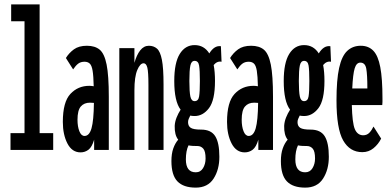

<svg xmlns="http://www.w3.org/2000/svg" viewBox="-20 -685 1790 877"><path d="M28 0V-77H92V-588H31V-665H161V-77H223V0Z M348 11Q309 11 288 -29.5Q267 -70 267 -128Q267 -219 301.5 -256Q336 -293 388 -293Q397 -293 408 -291Q407 -338 403 -362Q399 -386 390 -394.5Q381 -403 366 -403Q349 -403 337.5 -394.5Q326 -386 314 -368L281 -420Q295 -443 317.5 -459.5Q340 -476 377 -476Q414 -476 435.5 -458Q457 -440 467 -390Q477 -340 477 -243V0H410V-47Q400 -13 384 -1Q368 11 348 11ZM334 -138Q334 -107 342.5 -85.5Q351 -64 366 -64Q388 -64 398 -99Q408 -134 409 -215Q401 -216 391 -216Q364 -216 349 -198.5Q334 -181 334 -138Z M525 0V-465H594V-398Q604 -434 620.5 -455Q637 -476 660 -476Q682 -476 697 -463Q712 -450 719.5 -412Q727 -374 727 -299V0H658V-297Q658 -356 653 -376Q648 -396 636 -396Q620 -396 607 -365Q594 -334 594 -273V0Z M869 -155Q858 -155 849 -157Q845 -149 842 -142Q839 -135 839 -127Q839 -109 851.5 -101Q864 -93 899 -93Q944 -93 963 -63Q982 -33 982 31Q982 90 955.5 131Q929 172 874 172Q818 172 790.5 143.5Q763 115 763 51Q763 17 771.5 -7Q780 -31 794 -47Q777 -68 778 -110Q779 -129 786.5 -148Q794 -167 805 -184Q776 -222 776 -315Q776 -398 801 -438.5Q826 -479 869 -479Q912 -479 936 -441Q947 -459 960 -467.5Q973 -476 989 -474L992 -403Q972 -407 956 -388Q962 -357 962 -315Q962 -227 934.5 -191Q907 -155 869 -155ZM869 -223Q886 -223 889.5 -244.5Q893 -266 893 -315Q893 -364 889.5 -385.5Q886 -407 869 -407Q854 -407 849.5 -385.5Q845 -364 845 -315Q845 -266 849.5 -244.5Q854 -223 869 -223ZM829 43Q829 102 874 102Q896 102 907.5 83Q919 64 919 39Q919 6 908.5 -6Q898 -18 882 -18Q871 -18 861 -18.5Q851 -19 841 -21Q829 4 829 43Z M1098 11Q1059 11 1038 -29.5Q1017 -70 1017 -128Q1017 -219 1051.5 -256Q1086 -293 1138 -293Q1147 -293 1158 -291Q1157 -338 1153 -362Q1149 -386 1140 -394.5Q1131 -403 1116 -403Q1099 -403 1087.5 -394.5Q1076 -386 1064 -368L1031 -420Q1045 -443 1067.5 -459.5Q1090 -476 1127 -476Q1164 -476 1185.5 -458Q1207 -440 1217 -390Q1227 -340 1227 -243V0H1160V-47Q1150 -13 1134 -1Q1118 11 1098 11ZM1084 -138Q1084 -107 1092.5 -85.5Q1101 -64 1116 -64Q1138 -64 1148 -99Q1158 -134 1159 -215Q1151 -216 1141 -216Q1114 -216 1099 -198.5Q1084 -181 1084 -138Z M1369 -155Q1358 -155 1349 -157Q1345 -149 1342 -142Q1339 -135 1339 -127Q1339 -109 1351.5 -101Q1364 -93 1399 -93Q1444 -93 1463 -63Q1482 -33 1482 31Q1482 90 1455.5 131Q1429 172 1374 172Q1318 172 1290.5 143.5Q1263 115 1263 51Q1263 17 1271.5 -7Q1280 -31 1294 -47Q1277 -68 1278 -110Q1279 -129 1286.5 -148Q1294 -167 1305 -184Q1276 -222 1276 -315Q1276 -398 1301 -438.5Q1326 -479 1369 -479Q1412 -479 1436 -441Q1447 -459 1460 -467.5Q1473 -476 1489 -474L1492 -403Q1472 -407 1456 -388Q1462 -357 1462 -315Q1462 -227 1434.5 -191Q1407 -155 1369 -155ZM1369 -223Q1386 -223 1389.5 -244.5Q1393 -266 1393 -315Q1393 -364 1389.5 -385.5Q1386 -407 1369 -407Q1354 -407 1349.5 -385.5Q1345 -364 1345 -315Q1345 -266 1349.5 -244.5Q1354 -223 1369 -223ZM1329 43Q1329 102 1374 102Q1396 102 1407.5 83Q1419 64 1419 39Q1419 6 1408.5 -6Q1398 -18 1382 -18Q1371 -18 1361 -18.5Q1351 -19 1341 -21Q1329 4 1329 43Z M1635 10Q1578 10 1547.5 -43.5Q1517 -97 1517 -227Q1517 -320 1529 -374.5Q1541 -429 1566 -452.5Q1591 -476 1628 -476Q1663 -476 1685 -453.5Q1707 -431 1717 -378.5Q1727 -326 1727 -236Q1727 -226 1727 -219.5Q1727 -213 1726 -205H1587Q1589 -124 1600.5 -96Q1612 -68 1638 -67Q1656 -67 1667 -78.5Q1678 -90 1686 -107L1721 -52Q1708 -26 1686 -8Q1664 10 1635 10ZM1589 -281H1658Q1658 -344 1653 -371.5Q1648 -399 1626 -399Q1608 -399 1600 -372.5Q1592 -346 1589 -281Z"/></svg>

Font: Inconsolata UltraCondensed Bold
Style: Regular
Weight: 700
Width: 1
Monospace: yes
Designer: Raph Levien, Cyreal, Brenton Simpson
Foundry: Raph Levien, Cyreal, Google
Version: Version 3.001; ttfautohint (v1.8.2.53-6de2)